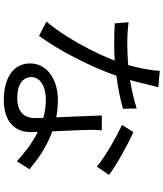

<svg xmlns="http://www.w3.org/2000/svg" viewBox="57 -896 885 1040"><g transform="rotate(90 500.0 -376.5)"><path d="M928 -524C881 -560 768 -624 696 -656L657 -594C723 -564 830 -503 883 -458ZM568 -674C518 -658 466 -646 414 -638C430 -695 443 -755 453 -791L364 -799C362 -746 348 -683 333 -628C295 -625 258 -623 223 -623C180 -623 138 -625 101 -630L107 -555C144 -553 185 -552 222 -552C251 -552 280 -553 309 -555C264 -439 180 -281 97 -185L175 -145C254 -252 342 -424 391 -564C456 -572 518 -585 570 -600ZM620 -121C620 -72 593 -27 512 -27C435 -27 398 -58 398 -104C398 -149 446 -182 519 -182C554 -182 588 -177 619 -168C620 -150 620 -134 620 -121ZM606 -485C608 -416 613 -319 616 -238C587 -244 555 -247 522 -247C410 -247 324 -188 324 -97C324 1 413 46 522 46C644 46 696 -19 696 -98C696 -109 696 -123 695 -138C759 -107 812 -63 854 -25L897 -93C846 -137 777 -186 692 -217C690 -277 686 -342 685 -378C684 -415 683 -444 686 -485Z"/></g></svg>

Font: Noto Sans JP Regular
Style: Regular
Weight: 400
Designer: Ryoko NISHIZUKA (kana & ideographs); Paul D. Hunt (Latin, Greek & Cyrillic); Wenlong ZHANG (bopomofo); Sandoll Communica
Foundry: Adobe Systems Incorporated
Version: Version 1.004;PS 1.004;hotconv 1.0.82;makeotf.lib2.5.63406